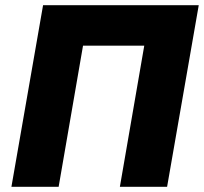

<svg xmlns="http://www.w3.org/2000/svg" viewBox="-20 -720 786 740"><path d="M24 0H206L300 -544H536L442 0H624L746 -700H146Z"/></svg>

Font: Fixel Display ExtraBold
Style: Italic
Weight: 800
Italic angle: -10°
Designer: AlfaBravo + MacPaw
Foundry: Kyrylo Tkachov, Marchela Mozhyna, Serhii Makarenko, Maria Weinstein, Zakhar Kryvoshyya
Version: Version 1.210;Glyphs 3.2 (3217)